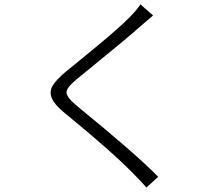

<svg xmlns="http://www.w3.org/2000/svg" viewBox="-20 -797 1017 874"><path d="M676.8 -726.6Q668.9 -720.7 646.5 -700.7Q624 -680.7 616.2 -674.8Q585.9 -647.5 533.7 -604Q481.4 -560.5 416 -507.3Q350.6 -454.1 329.1 -436.5Q282.2 -397.5 282.7 -375.5Q283.2 -353.5 333 -312.5Q595.7 -98.6 700.2 7.8L646.5 56.6Q623 29.3 585.9 -7.8Q485.4 -110.4 272.5 -284.2Q227.5 -321.3 215.8 -350.1Q204.1 -378.9 218.8 -405.3Q233.4 -431.6 278.3 -469.7Q292 -480.5 343.8 -522.9Q395.5 -565.4 429.2 -593.3Q462.9 -621.1 505.4 -658.2Q547.9 -695.3 570.3 -718.8Q602.5 -751 619.1 -777.3Z"/></svg>

Font: Min Sans Light
Style: Regular
Weight: 300
Designer: Jinseong-Kim, NotoSansCJK, Nunito
Foundry: Jinseong-Kim
Version: Version 1.400;Glyphs 3.1.2 (3151)